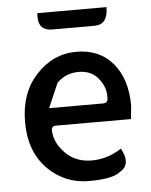

<svg xmlns="http://www.w3.org/2000/svg" viewBox="-54 -795 673 853"><g transform="rotate(-5 282.5 -368.5)"><path d="M462 -118Q502 -45 448 -15Q415 13 308 13Q201 13 124 -64Q48 -142 48 -272Q48 -403 123 -483Q198 -564 302 -564Q406 -564 465 -493Q524 -423 524 -304L518 -245H183Q161 -245 164 -219Q168 -167 213 -122Q259 -77 329 -77Q399 -77 462 -118ZM160 -325H401Q424 -325 422 -352Q424 -396 392 -435Q361 -474 304 -474Q247 -474 207 -434ZM204 -672Q144 -672 144 -732V-750H453Q453 -672 393 -672Z"/></g></svg>

Font: Swei Half Moon CJK TC
Style: Medium
Weight: 500
Version: Version 2.125